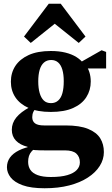

<svg xmlns="http://www.w3.org/2000/svg" viewBox="-20 -776 599 1024"><path d="M218 228Q145 228 101 212Q57 196 37 170.5Q17 145 17 116Q17 87 33 64.5Q49 42 81 26Q113 10 160 2L172 10Q159 20 149 31Q139 42 134.5 56Q130 70 130 87Q130 112 142 130Q154 148 181 158Q208 168 251 168Q305 168 339 158Q373 148 389.5 130.5Q406 113 406 90Q406 61 387.5 43.5Q369 26 326 26H218Q189 26 167 24.5Q145 23 127 19V7Q87 -3 65 -26Q43 -49 43 -84Q43 -120 67 -149.5Q91 -179 138 -204V-222L179 -206Q164 -192 158 -179.5Q152 -167 152 -151Q152 -129 167 -118Q182 -107 215 -107H330Q405 -107 450 -88.5Q495 -70 514.5 -38.5Q534 -7 534 35Q534 74 512 109Q490 144 448.5 171Q407 198 349 213Q291 228 218 228ZM251 -179Q180 -179 133 -200Q86 -221 62 -257Q38 -293 38 -340Q38 -388 62 -424.5Q86 -461 133 -482.5Q180 -504 251 -504Q295 -504 329 -495.5Q363 -487 387 -472Q411 -457 427 -436L434 -433Q449 -415 456.5 -391.5Q464 -368 464 -341Q464 -295 440.5 -258Q417 -221 370 -200Q323 -179 251 -179ZM252 -226Q275 -226 290.5 -240Q306 -254 313 -280Q320 -306 320 -343Q320 -379 312.5 -404.5Q305 -430 290 -443Q275 -456 253 -456Q230 -456 214.5 -442.5Q199 -429 191.5 -403.5Q184 -378 184 -342Q184 -306 191.5 -280Q199 -254 213.5 -240Q228 -226 252 -226ZM397 -411V-445H411L522 -508L546 -499V-411ZM400 -547 225 -687H319L144 -547L108 -581L240 -756H304L436 -581Z"/></svg>

Font: Source Serif 4 18pt
Style: Bold
Weight: 700
Designer: Frank Grießhammer
Foundry: Adobe Systems Incorporated
Version: Version 4.004;hotconv 1.0.116;makeotfexe 2.5.65601